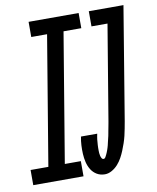

<svg xmlns="http://www.w3.org/2000/svg" viewBox="-116 -800 713 873"><g transform="rotate(-10 241.0 -363.5)"><path d="M200 0H-32V-70H50L149 -665H76V-735H307V-665H225L126 -70H200ZM298 8Q277 8 261 -1.5Q245 -11 235 -27Q225 -43 220.5 -62Q216 -81 215 -100.5Q214 -120 215 -140Q216 -160 220 -180H295Q294 -174 292.5 -167.5Q291 -161 290.5 -154.5Q290 -148 289.5 -141.5Q289 -135 288.5 -129Q288 -123 288 -116.5Q288 -110 288 -104Q288 -98 288.5 -91.5Q289 -85 290.5 -79Q292 -73 295 -67.5Q298 -62 304 -62Q309 -62 312.5 -67.5Q316 -73 318 -78Q320 -83 322.5 -88Q325 -93 326.5 -98.5Q328 -104 330 -109Q332 -114 333 -119.5Q334 -125 335.5 -130.5Q337 -136 338 -141Q339 -146 340.5 -151.5Q342 -157 343 -162Q344 -167 345 -172.5Q346 -178 347 -183.5Q348 -189 349 -194Q350 -199 351 -204.5Q352 -210 353 -215Q354 -220 355 -226L428 -665H354V-735H514L428 -214Q425 -198 422 -181.5Q419 -165 415 -148.5Q411 -132 405.5 -116Q400 -100 393.5 -84Q387 -68 378.5 -52.5Q370 -37 358 -23.5Q346 -10 330 -1Q314 8 298 8Z"/></g></svg>

Font: Iosevka Term Oblique
Style: Regular
Weight: 400
Italic angle: -9°
Monospace: yes
Designer: Belleve Invis
Foundry: Belleve Invis
Version: Version 31.4.0